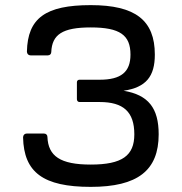

<svg xmlns="http://www.w3.org/2000/svg" viewBox="-20 -724 709 749"><path d="M70 -188C73 -52 148 5 334 5C517 5 599 -59 599 -200C599 -302 559 -354 462 -370C550 -383 584 -426 584 -511C584 -645 508 -704 334 -704C157 -704 88 -653 85 -523C85 -514 91 -508 99 -508H167C175 -508 180 -514 180 -521C183 -589 223 -617 334 -617C448 -617 489 -587 489 -511C489 -443 452 -413 369 -413H290C284 -413 280 -409 280 -403V-337C280 -331 284 -326 290 -326H369C461 -326 504 -288 504 -200C504 -117 457 -82 334 -82C215 -82 168 -115 165 -190C165 -197 160 -203 152 -203H84C76 -203 70 -197 70 -188Z"/></svg>

Font: Aldone Medium
Style: Regular
Weight: 500
Designer: Pietro Gregorini
Version: Version 1.500;FEAKit 1.0